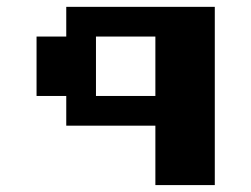

<svg xmlns="http://www.w3.org/2000/svg" viewBox="-20 -454 734 561"><path d="M434 86.8V-86.8H173.6V-173.6H86.8V-347.2H173.6V-434H607.6V86.8ZM434 -347.2H260.4V-173.6H434Z"/></svg>

Font: 8-bit Operator+ 8
Style: Bold
Weight: 700
Designer: GrandChaos9000
Version: Version 1.3.0 - August 1, 2014